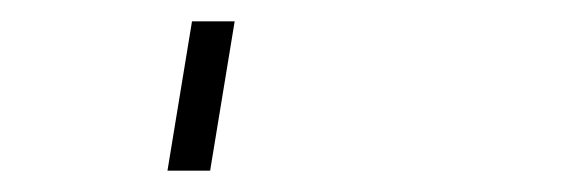

<svg xmlns="http://www.w3.org/2000/svg" viewBox="-20 60 540 180"><path d="M137 220 160 80H200L177 220Z"/></svg>

Font: Iosevka Term Curly Extralight
Style: Italic
Weight: 200
Italic angle: -9°
Designer: Belleve Invis
Foundry: Belleve Invis
Version: Version 32.3.0